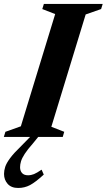

<svg xmlns="http://www.w3.org/2000/svg" viewBox="-48 -696 542 976"><path d="M232.5 -624.5 167 -650 175 -676H474L466 -650L387.5 -622.5L213 -51.5L278.5 -26L271 0H-28.5L-20.5 -26L58 -54ZM54 154Q54 172.5 64.2 183.8Q74.5 195 94.5 195Q110 195 124.8 189Q139.5 183 163.5 166.5L174.5 191.5Q132.5 230 104.8 244.8Q77 259.5 44.5 259.5Q9.5 259.5 -9 238.8Q-27.5 218 -27.5 188Q-27.5 171 -21.5 152.2Q-15.5 133.5 3.5 107.8Q22.5 82 61 45L130 -25.5H167L119.5 33Q92 64 77.8 86Q63.5 108 58.8 124Q54 140 54 154Z"/></svg>

Font: Newsreader 16pt 16pt
Style: Bold Italic
Weight: 700
Italic angle: -17°
Version: Version 1.003